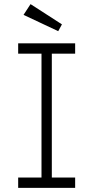

<svg xmlns="http://www.w3.org/2000/svg" viewBox="-20 -910 452 930"><path d="M68 0V-50H181V-650H68V-700H344V-650H231V-50H344V0ZM262 -759 94 -838 128 -890 280 -792Z"/></svg>

Font: Lexend ExtraLight
Style: Regular
Weight: 200
Designer: Bonnie Shaver-Troup, Thomas Jockin
Foundry: Lexend
Version: Version 1.007; ttfautohint (v1.8.3)